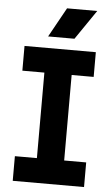

<svg xmlns="http://www.w3.org/2000/svg" viewBox="-61 -953 579 993"><g transform="rotate(5 229.0 -456.5)"><path d="M161.1 -759.8 246.1 -913.1H402.8L297.9 -759.8ZM43.9 0V-127.9H158.2V-571.8H43.9V-700.2H414.1V-571.8H299.8V-127.9H414.1V0Z"/></g></svg>

Font: SUSE
Style: Bold
Weight: 700
Designer: Rene Bieder
Foundry: SUSE
Version: Version 1.000